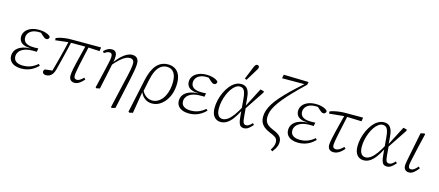

<svg xmlns="http://www.w3.org/2000/svg" viewBox="-61 -1459 5346 2337"><g transform="rotate(15 2612.0 -290.5)"><path d="M191 12Q147 12 111.5 -1Q76 -14 55 -41Q34 -68 34 -108Q34 -149 57 -181Q80 -213 125.5 -232.5Q171 -252 238 -254L237 -256Q189 -257 156.5 -269.5Q124 -282 107.5 -306Q91 -330 91 -363Q91 -401 113.5 -432Q136 -463 179 -481.5Q222 -500 283 -500Q317 -500 347.5 -493Q378 -486 399.5 -474.5Q421 -463 429 -450Q428 -435 420 -424.5Q412 -414 395 -414Q382 -414 370.5 -421.5Q359 -429 344 -443L305 -479H360L359 -464Q339 -469 322.5 -471Q306 -473 285 -473Q235 -473 203 -457.5Q171 -442 156 -418Q141 -394 141 -366Q141 -339 155 -319Q169 -299 198.5 -288Q228 -277 275 -277Q292 -277 306.5 -277.5Q321 -278 331 -279L323 -234Q315 -235 302.5 -235Q290 -235 276 -235Q210 -235 167.5 -218Q125 -201 105 -173.5Q85 -146 85 -115Q85 -71 117 -49.5Q149 -28 202 -28Q258 -28 302 -46Q346 -64 385 -98L403 -80Q375 -51 342.5 -30.5Q310 -10 272.5 1Q235 12 191 12Z M505 12Q483 12 471 2.5Q459 -7 459 -23Q459 -33 463.5 -40Q468 -47 473 -52Q500 -56 528 -59Q556 -62 584 -64L582 -45L559 -38Q574 -92 588.5 -144.5Q603 -197 616.5 -249.5Q630 -302 643 -356Q656 -410 669 -466H701Q688 -407 676 -356Q664 -305 652.5 -259.5Q641 -214 630.5 -172Q620 -130 610 -90Q601 -54 585.5 -31.5Q570 -9 550 1.5Q530 12 505 12ZM503 -428 502 -455Q524 -465 551.5 -472Q579 -479 613.5 -483.5Q648 -488 689 -488H1066L1059 -440L898 -448H675ZM862 12Q832 12 813 -6.5Q794 -25 794 -62Q794 -76 796.5 -97Q799 -118 805 -148Q811 -178 821.5 -222Q832 -266 847 -326Q862 -386 882 -466H922Q903 -382 889.5 -322Q876 -262 867.5 -220.5Q859 -179 854 -151.5Q849 -124 846.5 -106.5Q844 -89 844 -76Q844 -52 854 -41.5Q864 -31 882 -31Q901 -31 920 -43.5Q939 -56 964 -80L981 -61Q963 -40 944 -23.5Q925 -7 905 2.5Q885 12 862 12Z M1127 -1Q1140 -55 1151 -101.5Q1162 -148 1171.5 -189Q1181 -230 1190 -269Q1199 -308 1207 -346Q1215 -382 1216 -406.5Q1217 -431 1209 -444Q1201 -457 1181 -457Q1164 -457 1149 -450Q1134 -443 1114 -430L1100 -452Q1126 -476 1149 -488Q1172 -500 1199 -500Q1230 -500 1246 -484Q1262 -468 1264 -433Q1266 -398 1253 -341L1181 -2L1139 7ZM1370 182 1444 -143Q1459 -205 1468.5 -247.5Q1478 -290 1483 -318.5Q1488 -347 1490 -366Q1492 -385 1492 -401Q1492 -427 1478 -441Q1464 -455 1437 -455Q1411 -455 1382 -440Q1353 -425 1318.5 -394Q1284 -363 1241 -313L1237 -354H1254Q1292 -404 1327 -436Q1362 -468 1394.5 -484Q1427 -500 1457 -500Q1483 -500 1501.5 -490.5Q1520 -481 1530 -461.5Q1540 -442 1540 -413Q1540 -400 1539 -386.5Q1538 -373 1536 -355.5Q1534 -338 1529.5 -315Q1525 -292 1519 -261Q1513 -230 1504 -187L1425 178L1380 190Z M1603 190 1590 182 1680 -240Q1708 -371 1764.5 -435.5Q1821 -500 1909 -500Q1958 -500 1995 -478.5Q2032 -457 2052.5 -414Q2073 -371 2073 -304Q2073 -239 2055.5 -182Q2038 -125 2005.5 -81.5Q1973 -38 1930.5 -13.5Q1888 11 1838 11Q1781 11 1739.5 -24Q1698 -59 1683 -117L1695 -128Q1714 -81 1751 -53Q1788 -25 1834 -25Q1866 -25 1894.5 -39Q1923 -53 1946.5 -79Q1970 -105 1986 -140Q2002 -175 2011 -217Q2020 -259 2020 -306Q2020 -386 1989.5 -427Q1959 -468 1904 -468Q1861 -468 1827 -444Q1793 -420 1769.5 -372Q1746 -324 1731 -252L1699 -94L1691 -93L1646 180Z M2304 12Q2260 12 2224.5 -1Q2189 -14 2168 -41Q2147 -68 2147 -108Q2147 -149 2170 -181Q2193 -213 2238.5 -232.5Q2284 -252 2351 -254L2350 -256Q2302 -257 2269.5 -269.5Q2237 -282 2220.5 -306Q2204 -330 2204 -363Q2204 -401 2226.5 -432Q2249 -463 2292 -481.5Q2335 -500 2396 -500Q2430 -500 2460.5 -493Q2491 -486 2512.5 -474.5Q2534 -463 2542 -450Q2541 -435 2533 -424.5Q2525 -414 2508 -414Q2495 -414 2483.5 -421.5Q2472 -429 2457 -443L2418 -479H2473L2472 -464Q2452 -469 2435.5 -471Q2419 -473 2398 -473Q2348 -473 2316 -457.5Q2284 -442 2269 -418Q2254 -394 2254 -366Q2254 -339 2268 -319Q2282 -299 2311.5 -288Q2341 -277 2388 -277Q2405 -277 2419.5 -277.5Q2434 -278 2444 -279L2436 -234Q2428 -235 2415.5 -235Q2403 -235 2389 -235Q2323 -235 2280.5 -218Q2238 -201 2218 -173.5Q2198 -146 2198 -115Q2198 -71 2230 -49.5Q2262 -28 2315 -28Q2371 -28 2415 -46Q2459 -64 2498 -98L2516 -80Q2488 -51 2455.5 -30.5Q2423 -10 2385.5 1Q2348 12 2304 12Z M2704 12Q2653 12 2621.5 -25.5Q2590 -63 2590 -136Q2590 -186 2602.5 -237.5Q2615 -289 2637 -336Q2659 -383 2688.5 -420Q2718 -457 2754 -478.5Q2790 -500 2829 -500Q2864 -500 2887.5 -485Q2911 -470 2925 -436.5Q2939 -403 2943 -346L2950 -259L2955 -252L2966 -122Q2970 -69 2980.5 -49.5Q2991 -30 3015 -30Q3034 -30 3052 -42.5Q3070 -55 3090 -77L3107 -58Q3082 -28 3055 -8Q3028 12 2997 12Q2974 12 2958.5 1.5Q2943 -9 2934 -35Q2925 -61 2921 -108L2901 -333Q2895 -405 2877 -435.5Q2859 -466 2822 -466Q2794 -466 2767.5 -446.5Q2741 -427 2718 -393.5Q2695 -360 2678 -318.5Q2661 -277 2651.5 -232.5Q2642 -188 2642 -145Q2642 -88 2662 -58.5Q2682 -29 2718 -29Q2749 -29 2781.5 -51.5Q2814 -74 2850.5 -123.5Q2887 -173 2928 -252L2933 -191H2920Q2886 -123 2851.5 -77.5Q2817 -32 2781 -10Q2745 12 2704 12ZM2949 -216 2948 -256 3072 -496 3117 -486V-469ZM2854 -576Q2871 -616 2887.5 -656.5Q2904 -697 2920 -737Q2925 -750 2930.5 -758Q2936 -766 2942.5 -770.5Q2949 -775 2957 -775Q2969 -775 2976 -768Q2983 -761 2983 -751Q2983 -741 2977.5 -730Q2972 -719 2960 -700Q2940 -667 2919 -633Q2898 -599 2877 -565Z M3406 194 3382 178Q3398 154 3408.5 129.5Q3419 105 3419 79Q3419 56 3411 40Q3403 24 3381 10.5Q3359 -3 3318 -19Q3274 -37 3245.5 -60Q3217 -83 3202.5 -113.5Q3188 -144 3188 -183Q3188 -224 3201.5 -265.5Q3215 -307 3244 -353Q3273 -399 3319 -451.5Q3365 -504 3429.5 -566.5Q3494 -629 3580 -704L3573 -680V-697L3290 -696L3300 -743L3614 -735L3607 -699Q3524 -620 3462.5 -556.5Q3401 -493 3358.5 -441Q3316 -389 3289.5 -346Q3263 -303 3251 -265.5Q3239 -228 3239 -193Q3239 -163 3248.5 -140Q3258 -117 3281.5 -98Q3305 -79 3346 -62Q3390 -45 3415.5 -27Q3441 -9 3452 12.5Q3463 34 3463 63Q3463 85 3456 107Q3449 129 3436 150.5Q3423 172 3406 194Z M3681 12Q3637 12 3601.5 -1Q3566 -14 3545 -41Q3524 -68 3524 -108Q3524 -149 3547 -181Q3570 -213 3615.5 -232.5Q3661 -252 3728 -254L3727 -256Q3679 -257 3646.5 -269.5Q3614 -282 3597.5 -306Q3581 -330 3581 -363Q3581 -401 3603.5 -432Q3626 -463 3669 -481.5Q3712 -500 3773 -500Q3807 -500 3837.5 -493Q3868 -486 3889.5 -474.5Q3911 -463 3919 -450Q3918 -435 3910 -424.5Q3902 -414 3885 -414Q3872 -414 3860.5 -421.5Q3849 -429 3834 -443L3795 -479H3850L3849 -464Q3829 -469 3812.5 -471Q3796 -473 3775 -473Q3725 -473 3693 -457.5Q3661 -442 3646 -418Q3631 -394 3631 -366Q3631 -339 3645 -319Q3659 -299 3688.5 -288Q3718 -277 3765 -277Q3782 -277 3796.5 -277.5Q3811 -278 3821 -279L3813 -234Q3805 -235 3792.5 -235Q3780 -235 3766 -235Q3700 -235 3657.5 -218Q3615 -201 3595 -173.5Q3575 -146 3575 -115Q3575 -71 3607 -49.5Q3639 -28 3692 -28Q3748 -28 3792 -46Q3836 -64 3875 -98L3893 -80Q3865 -51 3832.5 -30.5Q3800 -10 3762.5 1Q3725 12 3681 12Z M3955 -428 3952 -455Q3975 -465 4005 -472Q4035 -479 4072.5 -483.5Q4110 -488 4152 -488H4367L4360 -440L4164 -447H4145ZM4128 12Q4092 12 4073 -7Q4054 -26 4054 -62Q4054 -75 4057 -95.5Q4060 -116 4066.5 -147.5Q4073 -179 4083.5 -223.5Q4094 -268 4109.5 -329Q4125 -390 4146 -469L4183 -471Q4165 -389 4152 -328.5Q4139 -268 4130 -224.5Q4121 -181 4115.5 -151.5Q4110 -122 4107.5 -103.5Q4105 -85 4105 -73Q4105 -51 4115.5 -40.5Q4126 -30 4145 -30Q4165 -30 4187.5 -42.5Q4210 -55 4240 -85L4259 -66Q4237 -40 4215 -22.5Q4193 -5 4171.5 3.5Q4150 12 4128 12Z M4505 12Q4454 12 4422.5 -25.5Q4391 -63 4391 -136Q4391 -186 4403.5 -237.5Q4416 -289 4438 -336Q4460 -383 4489.5 -420Q4519 -457 4555 -478.5Q4591 -500 4630 -500Q4665 -500 4688.5 -485Q4712 -470 4726 -436.5Q4740 -403 4744 -346L4751 -259L4756 -252L4767 -122Q4771 -69 4781.5 -49.5Q4792 -30 4816 -30Q4835 -30 4853 -42.5Q4871 -55 4891 -77L4908 -58Q4883 -28 4856 -8Q4829 12 4798 12Q4775 12 4759.5 1.5Q4744 -9 4735 -35Q4726 -61 4722 -108L4702 -333Q4696 -405 4678 -435.5Q4660 -466 4623 -466Q4595 -466 4568.5 -446.5Q4542 -427 4519 -393.5Q4496 -360 4479 -318.5Q4462 -277 4452.5 -232.5Q4443 -188 4443 -145Q4443 -88 4463 -58.5Q4483 -29 4519 -29Q4550 -29 4582.5 -51.5Q4615 -74 4651.5 -123.5Q4688 -173 4729 -252L4734 -191H4721Q4687 -123 4652.5 -77.5Q4618 -32 4582 -10Q4546 12 4505 12ZM4750 -216 4749 -256 4873 -496 4918 -486V-469Z M5077 12Q5048 12 5029.5 -5.5Q5011 -23 5011 -57Q5011 -68 5013 -82.5Q5015 -97 5019 -119.5Q5023 -142 5029.5 -174Q5036 -206 5045 -251L5092 -485L5138 -496L5149 -488L5120 -367Q5104 -297 5093 -248.5Q5082 -200 5075.5 -168.5Q5069 -137 5065 -118.5Q5061 -100 5060 -89Q5059 -78 5059 -70Q5059 -50 5068 -40.5Q5077 -31 5092 -31Q5112 -31 5130.5 -44.5Q5149 -58 5177 -89L5194 -70Q5163 -31 5135.5 -9.5Q5108 12 5077 12Z"/></g></svg>

Font: Source Serif 4 Light
Style: Italic
Weight: 300
Italic angle: -12°
Designer: Frank Grießhammer
Foundry: Adobe Systems Incorporated
Version: Version 4.004;hotconv 1.0.116;makeotfexe 2.5.65601